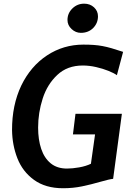

<svg xmlns="http://www.w3.org/2000/svg" viewBox="-20 -992 716 1020"><path d="M315 8Q221.5 8 160.5 -36.5Q100 -80.5 72.5 -150.8Q45 -221 44 -301Q43.5 -433 93 -537.5Q143 -640.5 230 -697.8Q317 -755 423 -755Q454 -755 478.2 -753.2Q502.5 -751.5 525 -747.2Q547.5 -743 573.5 -735.5Q599.5 -728 634 -716.5L601 -592.5Q586 -603.5 556.2 -615.5Q526.5 -627.5 490.2 -635.8Q454 -644 420 -644Q337.5 -644 284.5 -594Q231 -544 206.8 -468.5Q182.5 -393 182.5 -314Q182.5 -250 199 -201Q215.5 -152 249.5 -124.2Q283.5 -96.5 336 -96.5Q365 -96.5 400.5 -102.8Q436 -109 463 -122L485 -278H367.5L381 -387.5H627.5L581 -42Q568.5 -40.5 553.8 -37Q539 -33.5 516 -27Q464.5 -12 416.2 -2Q368 8 315 8ZM409.5 -817.5Q382 -817.5 360.2 -837.8Q338.5 -858 338.5 -886Q338.5 -921.5 364.5 -947Q390.5 -972.5 427 -972.5Q458.5 -972.5 479.5 -953Q500.5 -933.5 500.5 -905.5Q500.5 -869 475 -843.2Q449.5 -817.5 409.5 -817.5Z"/></svg>

Font: Merriweather Sans SemiBold
Style: Italic
Weight: 600
Italic angle: -7.5°
Designer: Eben Sorkin
Foundry: Eben Sorkin
Version: Version 2.001